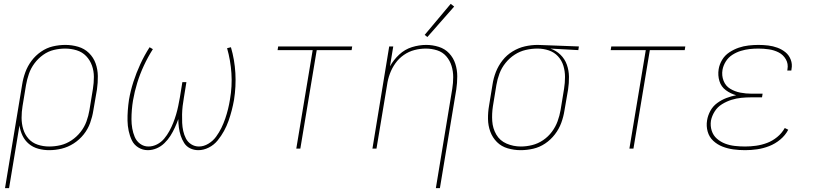

<svg xmlns="http://www.w3.org/2000/svg" viewBox="-20 -771 4216 996"><path d="M6 205H27L81 -120Q85 -92 97 -67Q109 -42 130 -24.5Q151 -7 178.5 0.5Q206 8 235 8Q268 8 300.5 0Q333 -8 362.5 -27Q392 -46 414 -73.5Q436 -101 447.5 -133Q459 -165 464 -197L483 -307Q488 -342 487.5 -376.5Q487 -411 476 -442Q465 -473 441.5 -496Q418 -519 385.5 -528.5Q353 -538 319 -538Q287 -538 254.5 -530.5Q222 -523 193 -503Q164 -483 143.5 -455.5Q123 -428 111.5 -396.5Q100 -365 95 -333ZM235 -11Q204 -11 175.5 -20.5Q147 -30 128 -51.5Q109 -73 100.5 -101Q92 -129 92 -160Q92 -191 97 -221L115 -330Q120 -359 130 -388Q140 -417 159 -442.5Q178 -468 204 -486.5Q230 -505 259.5 -512Q289 -519 318 -519Q349 -519 378 -510Q407 -501 427 -480Q447 -459 457 -431Q467 -403 467 -372Q467 -341 462 -310L444 -200Q439 -170 428.5 -141Q418 -112 398 -86.5Q378 -61 351 -43Q324 -25 294.5 -18Q265 -11 235 -11Z M747 8Q770 8 792.5 -1.5Q815 -11 833 -28.5Q851 -46 864 -66.5Q877 -87 887 -109Q897 -131 905 -153Q905 -131 908 -109Q911 -87 917.5 -67Q924 -47 935.5 -29Q947 -11 966.5 -1.5Q986 8 1009 8Q1036 8 1063 -5.5Q1090 -19 1109 -42.5Q1128 -66 1142 -91.5Q1156 -117 1165.5 -144Q1175 -171 1182 -198Q1189 -225 1194 -253Q1205 -323 1201 -392Q1197 -461 1178 -526L1158 -521Q1176 -458 1180.5 -391Q1185 -324 1173 -255Q1169 -230 1163 -205.5Q1157 -181 1148.5 -156Q1140 -131 1128.5 -107.5Q1117 -84 1101 -62Q1085 -40 1061 -25.5Q1037 -11 1012 -11Q990 -11 972 -22.5Q954 -34 944.5 -52.5Q935 -71 930.5 -91.5Q926 -112 925 -133.5Q924 -155 924.5 -177Q925 -199 927.5 -221Q930 -243 934 -265L947 -345H926L913 -265Q909 -243 904.5 -221Q900 -199 893.5 -177Q887 -155 878.5 -133.5Q870 -112 858.5 -91Q847 -70 831.5 -51.5Q816 -33 794.5 -22Q773 -11 750 -11Q726 -11 707 -25Q688 -39 679 -60.5Q670 -82 666 -105Q662 -128 662 -152.5Q662 -177 664 -201.5Q666 -226 670 -250Q678 -296 692 -341.5Q706 -387 726.5 -431Q747 -475 773 -516L756 -526Q729 -484 708 -438.5Q687 -393 672 -346.5Q657 -300 649 -253Q645 -226 643 -198.5Q641 -171 641.5 -144.5Q642 -118 647.5 -92Q653 -66 664 -43Q675 -20 697.5 -6Q720 8 747 8Z M1517 0H1538L1623 -511H1804L1807 -530H1423L1420 -511H1602Z M2241 205H2262L2347 -307Q2352 -341 2352 -375Q2352 -409 2342 -440Q2332 -471 2310 -494.5Q2288 -518 2256 -528Q2224 -538 2191 -538Q2154 -538 2117 -526.5Q2080 -515 2051 -488Q2022 -461 2003 -427L2020 -530H1999L1912 0H1933L1988 -331Q1992 -360 2002.5 -388.5Q2013 -417 2031 -442.5Q2049 -468 2075 -486Q2101 -504 2130.5 -511.5Q2160 -519 2189 -519Q2219 -519 2247.5 -510Q2276 -501 2295 -479Q2314 -457 2322.5 -429Q2331 -401 2331 -371Q2331 -341 2326 -310ZM2197 -579 2336 -737 2318 -751 2183 -590Z M2681 8Q2713 8 2746 0.5Q2779 -7 2808 -26.5Q2837 -46 2858.5 -74Q2880 -102 2891.5 -133.5Q2903 -165 2908 -197L2927 -307Q2932 -340 2931.5 -373Q2931 -406 2920.5 -435.5Q2910 -465 2887.5 -487Q2865 -509 2835 -519L2980 -511L2983 -530L2770 -538H2769Q2736 -538 2703 -530.5Q2670 -523 2639.5 -504.5Q2609 -486 2587 -458Q2565 -430 2552.5 -398Q2540 -366 2535 -333L2517 -223Q2511 -189 2511.5 -154Q2512 -119 2523.5 -88Q2535 -57 2558 -34Q2581 -11 2614 -1.5Q2647 8 2681 8ZM2682 -11Q2643 -11 2608 -26Q2573 -41 2554.5 -73Q2536 -105 2533.5 -143Q2531 -181 2537 -220L2555 -330Q2560 -360 2571 -389.5Q2582 -419 2602.5 -444.5Q2623 -470 2650 -487.5Q2677 -505 2707.5 -512Q2738 -519 2768 -519Q2799 -519 2827 -509.5Q2855 -500 2874.5 -479Q2894 -458 2902.5 -430Q2911 -402 2911 -371.5Q2911 -341 2906 -310L2888 -200Q2883 -171 2872.5 -142Q2862 -113 2843 -87.5Q2824 -62 2797.5 -44Q2771 -26 2741 -18.5Q2711 -11 2682 -11Z M3245 0H3266L3351 -511H3532L3535 -530H3151L3148 -511H3330Z M3845 8Q3876 8 3907.5 3.5Q3939 -1 3970 -13Q4001 -25 4027.5 -47Q4054 -69 4069 -98L4051 -107Q4036 -80 4011.5 -60Q3987 -40 3959 -29.5Q3931 -19 3902 -15Q3873 -11 3845 -11Q3818 -11 3791.5 -14Q3765 -17 3741.5 -26Q3718 -35 3699 -51.5Q3680 -68 3672 -93Q3664 -118 3668 -145Q3673 -170 3687.5 -193Q3702 -216 3725.5 -230.5Q3749 -245 3774.5 -253Q3800 -261 3825.5 -263.5Q3851 -266 3876 -266H3933L3936 -285H3879Q3849 -285 3820.5 -290.5Q3792 -296 3768 -310.5Q3744 -325 3733.5 -352Q3723 -379 3728 -409Q3732 -431 3745 -452Q3758 -473 3779 -486.5Q3800 -500 3823 -507Q3846 -514 3868.5 -516.5Q3891 -519 3914 -519Q3942 -519 3969 -515Q3996 -511 4019.5 -499Q4043 -487 4056.5 -463.5Q4070 -440 4065 -412Q4065 -409 4064 -405H4085Q4086 -409 4086 -413Q4091 -438 4082 -461.5Q4073 -485 4054.5 -500Q4036 -515 4013 -523.5Q3990 -532 3965 -535Q3940 -538 3914 -538Q3889 -538 3863 -535Q3837 -532 3812 -523.5Q3787 -515 3763.5 -499.5Q3740 -484 3726 -460.5Q3712 -437 3708 -412Q3703 -380 3712 -350.5Q3721 -321 3745.5 -303Q3770 -285 3799 -277Q3773 -272 3748 -262.5Q3723 -253 3700.5 -236.5Q3678 -220 3665 -196Q3652 -172 3648 -147Q3643 -117 3651 -88.5Q3659 -60 3680 -40.5Q3701 -21 3728 -10.5Q3755 0 3784.5 4Q3814 8 3845 8Z"/></svg>

Font: Iosevka Sparkle Thin
Style: Italic
Weight: 100
Italic angle: -9°
Designer: Belleve Invis
Foundry: Belleve Invis
Version: Version 4.5.0; ttfautohint (v1.8.3)